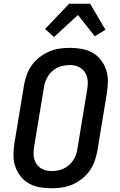

<svg xmlns="http://www.w3.org/2000/svg" viewBox="-20 -999 640 1027"><path d="M255 8Q223 8 192 2.5Q161 -3 135 -17.5Q109 -32 90.5 -55.5Q72 -79 62 -107.5Q52 -136 52 -168Q52 -200 57 -232L109 -547Q114 -574 124 -601Q134 -628 151.5 -652Q169 -676 193 -694Q217 -712 243.5 -723.5Q270 -735 298 -739Q326 -743 354 -743Q386 -743 417 -737.5Q448 -732 474 -717.5Q500 -703 518.5 -679.5Q537 -656 547 -627.5Q557 -599 557 -567Q557 -535 552 -503L500 -188Q495 -161 485 -134Q475 -107 457.5 -83Q440 -59 416.5 -41Q393 -23 366 -11.5Q339 0 311 4Q283 8 255 8ZM256 -84Q272 -84 288.5 -87Q305 -90 320 -97Q335 -104 348.5 -115.5Q362 -127 371.5 -141.5Q381 -156 386.5 -171.5Q392 -187 394 -203L446 -518Q449 -535 449.5 -551.5Q450 -568 446.5 -583.5Q443 -599 434.5 -612Q426 -625 413.5 -634Q401 -643 385.5 -647Q370 -651 353 -651Q337 -651 320.5 -648Q304 -645 289 -638Q274 -631 260.5 -619.5Q247 -608 238 -593.5Q229 -579 223 -563.5Q217 -548 215 -532L163 -217Q160 -200 159.5 -183.5Q159 -167 162.5 -151.5Q166 -136 174.5 -123Q183 -110 195.5 -101Q208 -92 223.5 -88Q239 -84 256 -84ZM269 -801 221 -844 350 -979H462L544 -840L487 -805L397 -919Z"/></svg>

Font: Iosevka Aile Semibold
Style: Italic
Weight: 600
Italic angle: -9°
Designer: Belleve Invis
Foundry: Belleve Invis
Version: Version 31.1.0; ttfautohint (v1.8.4)